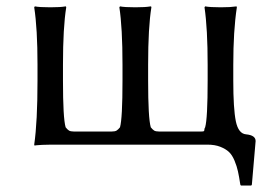

<svg xmlns="http://www.w3.org/2000/svg" viewBox="-20 -452 853 600"><path d="M140.1 0H627.9C643.6 0 657 2.2 668.2 6.6C679.4 11 688.5 16.4 695.3 22.7C702.1 29.1 708 38.2 712.9 50C717.8 61.9 721.4 73.1 723.6 83.5C725.9 93.9 728.4 107.7 731 125L732.9 127.9H765.1L767.1 125L778.8 -11.2C778.8 -23.3 768.9 -30.3 749 -32.2C733.1 -33.5 722.4 -47.1 717 -73C711.7 -98.9 709 -141.3 709 -200.2V-249C709 -320.6 712.7 -380.7 720.2 -429.2L719.2 -432.1L714.8 -431.6C711.6 -431 705.9 -430.4 697.8 -429.9C689.6 -429.4 680.3 -429.2 669.9 -429.2C647.1 -429.2 630.9 -430.2 621.1 -432.1L619.1 -429.2C625.7 -384.3 628.9 -324.2 628.9 -249V-200.2C628.9 -121.1 626.3 -72.4 621.1 -54.2C619.5 -51.9 618.7 -49.6 618.7 -47.1C618.7 -44.7 618.2 -43.1 617.2 -42.2C616.2 -41.4 613.4 -41 608.9 -41H477.1C470.2 -41 465.2 -42 461.9 -43.9C458.7 -45.9 455.1 -49.3 451.2 -54.2C445.6 -73.4 442.9 -122.1 442.9 -200.2V-250C442.9 -327.5 446.3 -387.2 453.1 -429.2L452.1 -432.1L447.3 -431.6C444.3 -431 438.8 -430.4 430.7 -429.9C422.5 -429.4 413.2 -429.2 402.8 -429.2C380 -429.2 364.1 -430.2 355 -432.1L353 -429.2C359.5 -386.9 362.8 -327.1 362.8 -250V-200.2C362.8 -121.1 360.2 -72.4 355 -54.2C351.1 -49.3 347.5 -45.9 344.2 -43.9C341 -42 335.9 -41 329.1 -41H210.9C204.1 -41 199.1 -42 195.8 -43.9C192.5 -45.9 189 -49.3 185.1 -54.2C179.5 -73.4 176.8 -122.1 176.8 -200.2V-250C176.8 -327.5 180.2 -387.2 187 -429.2L186 -432.1L181.6 -431.6C178.7 -431 173.2 -430.4 165 -429.9C156.9 -429.4 147.6 -429.2 137.2 -429.2C114.4 -429.2 98.3 -430.2 88.9 -432.1L86.9 -429.2C93.8 -384.6 97.2 -324.9 97.2 -250V-200.2C97.2 -114.3 93.8 -47.5 86.9 0L87.9 2.9L93.3 2C96.8 1.6 103 1.2 111.8 0.7C120.6 0.2 130 0 140.1 0Z"/></svg>

Font: Linux Biolinum G
Style: Bold
Weight: 700
Designer: Philipp H. Poll
Foundry: Philipp H. Poll
Version: Version 1.1.0